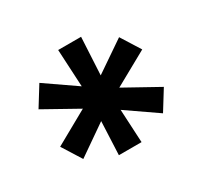

<svg xmlns="http://www.w3.org/2000/svg" viewBox="-101 -824 702 675"><g transform="rotate(-30 250.5 -486.5)"><path d="M204 -273 210 -408 89 -324 40 -402 176 -478 40 -554 89 -633 212 -548 204 -700H297L289 -548L412 -632L461 -554L324 -478L461 -402L412 -323L289 -408L296 -273Z"/></g></svg>

Font: SUSE Thin
Style: Bold
Weight: 700
Version: Version 1.000